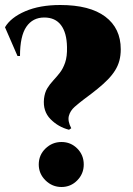

<svg xmlns="http://www.w3.org/2000/svg" viewBox="-20 -734 533 768"><path d="M0 -625Q23 -664 81 -689Q139 -714 221 -714Q339 -714 401 -667.5Q463 -621 463 -537Q463 -512 457.5 -491.5Q452 -471 440.5 -452.5Q429 -434 411.5 -416Q394 -398 370 -378.5Q346 -359 316 -337Q296 -322 278.5 -306.5Q261 -291 255.5 -270.5Q250 -250 265 -221L256 -215Q213 -226 182 -257.5Q151 -289 156 -339Q159 -364 169 -380.5Q179 -397 192.5 -411.5Q206 -426 219 -442.5Q232 -459 240.5 -483.5Q249 -508 248 -546Q247 -603 224 -633.5Q201 -664 157 -664Q111 -664 85.5 -627Q60 -590 60 -510H50ZM226 14Q189 14 162 -12.5Q135 -39 135 -76Q135 -114 162 -140Q189 -166 226 -166Q263 -166 289 -140Q315 -114 315 -76Q315 -39 289 -12.5Q263 14 226 14Z"/></svg>

Font: Cinzel Black
Style: Regular
Weight: 900
Designer: Natanael Gama
Version: Version 2.000